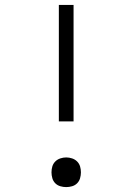

<svg xmlns="http://www.w3.org/2000/svg" viewBox="-20 -755 540 783"><path d="M220 -260V-735H280V-260ZM250 8Q238 8 226 4.5Q214 1 205.5 -7.5Q197 -16 193.5 -28Q190 -40 190 -52Q190 -65 193.5 -76.5Q197 -88 205.5 -96.5Q214 -105 226 -109Q238 -113 250 -113Q262 -113 274 -109Q286 -105 294.5 -96.5Q303 -88 306.5 -76.5Q310 -65 310 -52Q310 -40 306.5 -28Q303 -16 294.5 -7.5Q286 1 274 4.5Q262 8 250 8Z"/></svg>

Font: Iosevka Slab Light
Style: Regular
Weight: 300
Monospace: yes
Designer: Belleve Invis
Foundry: Belleve Invis
Version: Version 11.1.0; ttfautohint (v1.8.3)